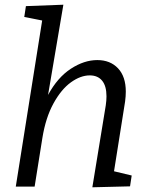

<svg xmlns="http://www.w3.org/2000/svg" viewBox="-20 -792 631 815"><path d="M464 -65 539 -47 532 -1 372 3 429 -345Q432 -366 432 -383Q432 -427 413.5 -449.5Q395 -472 361 -472Q322 -472 281 -442.5Q240 -413 207 -353Q174 -293 160 -207L127 0H47L159 -705L83 -720L90 -766L249 -772L184 -389Q224 -463 280.5 -500Q337 -537 393 -537Q448 -537 481 -502Q514 -467 514 -403Q514 -384 511 -361Z"/></svg>

Font: Bitter Pro
Style: Italic
Weight: 400
Italic angle: -9°
Designer: Sol Matas, and Bitter project Authors
Foundry: Sol Matas
Version: Version 1.010